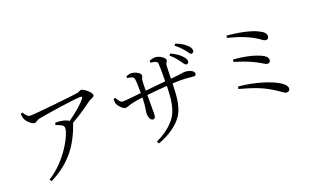

<svg xmlns="http://www.w3.org/2000/svg" viewBox="-84 -1330 3168 1896"><g transform="rotate(-20 1500.0 -382.5)"><path d="M428 -467C472 -452 509 -437 509 -407C509 -339 386 -101 188 20L204 41C415 -67 519 -207 594 -411C596 -417 597 -422 597 -427C688 -478 777 -542 820 -574C842 -591 882 -595 882 -618C882 -646 811 -707 784 -707C767 -707 758 -693 737 -690C679 -681 291 -639 227 -639C198 -639 184 -664 164 -694L143 -688C146 -665 148 -644 156 -627C171 -596 217 -556 242 -556C266 -556 267 -574 306 -582C418 -604 702 -644 750 -644C771 -644 775 -640 762 -621C733 -580 652 -512 574 -457C557 -470 529 -480 497 -485C479 -489 462 -489 433 -489Z M1804 -635C1823 -609 1833 -588 1849 -587C1863 -586 1873 -596 1874 -611C1874 -631 1866 -646 1842 -671C1819 -696 1783 -721 1734 -743L1720 -726C1761 -694 1785 -661 1804 -635ZM1887 -717C1907 -692 1917 -670 1932 -669C1947 -669 1957 -678 1957 -694C1958 -714 1948 -732 1924 -754C1900 -778 1865 -798 1814 -818L1801 -801C1844 -769 1865 -742 1887 -717ZM1055 -512C1054 -495 1056 -469 1061 -457C1071 -435 1112 -389 1137 -389C1158 -389 1181 -402 1207 -408C1237 -416 1277 -423 1328 -429C1326 -323 1312 -294 1312 -260C1312 -232 1327 -189 1353 -189C1374 -189 1382 -204 1382 -244V-435C1445 -442 1522 -449 1594 -454C1592 -338 1582 -224 1533 -147C1478 -62 1390 -7 1313 30L1327 53C1449 9 1538 -58 1582 -121C1647 -208 1651 -334 1655 -458L1740 -460C1815 -460 1852 -451 1876 -451C1894 -451 1901 -457 1901 -474C1901 -505 1846 -524 1806 -524C1784 -524 1774 -517 1656 -507L1660 -639C1662 -680 1680 -675 1680 -696C1680 -718 1625 -759 1579 -759C1561 -759 1539 -753 1519 -746V-725C1562 -720 1588 -714 1591 -693C1595 -654 1595 -592 1594 -502L1382 -481C1382 -525 1383 -565 1385 -583C1387 -615 1399 -616 1399 -637C1399 -664 1339 -692 1307 -692C1289 -692 1268 -687 1251 -681V-661C1293 -655 1316 -649 1321 -629C1327 -605 1328 -527 1328 -476C1269 -470 1173 -458 1134 -458C1108 -458 1091 -489 1073 -518Z M2700 -575C2700 -603 2684 -623 2629 -650C2569 -679 2461 -707 2317 -719L2313 -697C2455 -660 2534 -626 2611 -576C2638 -557 2651 -544 2672 -544C2688 -544 2700 -558 2700 -575ZM2297 -475 2292 -452C2420 -413 2488 -382 2550 -345C2576 -329 2591 -319 2605 -319C2624 -319 2636 -332 2636 -348C2636 -376 2615 -395 2577 -413C2525 -437 2427 -467 2297 -475ZM2253 -208 2246 -184C2394 -143 2485 -114 2607 -33C2641 -10 2664 12 2686 12C2710 12 2720 -3 2720 -19C2720 -42 2702 -64 2668 -87C2597 -135 2437 -191 2253 -208Z"/></g></svg>

Font: Noto Serif CJK TC
Style: Regular
Weight: 400
Designer: Ryoko NISHIZUKA 西塚涼子 (kana & ideographs); Frank Grießhammer (Latin, Greek & Cyrillic); Wenlong ZHANG 张文龙 (bopomofo); San
Foundry: Adobe
Version: Version 2.001;hotconv 1.1.0;makeotfexe 2.6.0